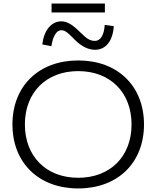

<svg xmlns="http://www.w3.org/2000/svg" viewBox="-20 -1050 880 1080"><path d="M420 10C642 10 790 -134 790 -350C790 -566 642 -710 420 -710C198 -710 50 -566 50 -350C50 -134 198 10 420 10ZM420 -50C240 -50 120 -170 120 -350C120 -530 240 -650 420 -650C600 -650 720 -530 720 -350C720 -170 600 -50 420 -50ZM620 -903 569 -910C566 -852 544 -820 515 -820C488 -820 470 -830 436 -864C396 -904 363 -930 325 -930C266 -930 226 -875 218 -800L269 -790C277 -841 295 -880 325 -880C350 -880 369 -858 400 -827C440 -787 478 -770 515 -770C575 -770 615 -820 620 -903ZM270 -980H570V-1030H270Z"/></svg>

Font: Gully Light
Style: Regular
Weight: 300
Designer: jaikishan Patel
Foundry: MagicType
Version: Version 1.000;Glyphs 3.2 (3242)